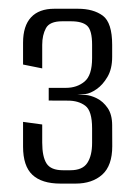

<svg xmlns="http://www.w3.org/2000/svg" viewBox="-20 -649 313 443"><path d="M119.6 -225.4Q76.3 -225.4 54.8 -245.6Q33.2 -265.8 33.2 -310.8V-367.8L77.4 -361.8V-320.1Q77.4 -287.5 87.4 -271.8Q97.4 -256.2 125.2 -256.2H142.3Q170.4 -256.2 181.4 -273Q192.5 -289.8 192.5 -319.3V-352.8Q192.5 -393.2 176.8 -405Q161.2 -416.8 136.8 -416.8L92.4 -417V-446.3H132.1Q157.6 -446.3 175 -460.8Q192.5 -475.2 192.5 -515V-545.5Q192.5 -578.8 181.3 -589.4Q170.1 -599.9 143.5 -599.9H123.5Q94.6 -599.9 86 -584Q77.4 -568.1 77.4 -545.5V-491.2L33.2 -500.1V-550.4Q33.2 -589.3 51.7 -609.1Q70.1 -628.8 105.2 -628.8H159.9Q195.5 -628.8 217.2 -612.8Q238.8 -596.7 238.8 -545.3V-517.6Q238.8 -489.9 227.9 -471.5Q217 -453 202.8 -443.3Q188.7 -433.5 177.2 -432L158.4 -431L177.2 -430Q188.9 -429.2 203.5 -422.1Q218 -414.9 228.4 -399.8Q238.8 -384.6 238.8 -359.8L239 -311.8Q239 -266.8 215.9 -246.1Q192.8 -225.4 154.3 -225.4Z"/></svg>

Font: Smooch Sans Thin
Style: Regular
Weight: 100
Designer: Robert E. Leuschke
Foundry: Robert E. Leuschke
Version: Version 1.010